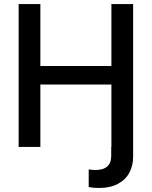

<svg xmlns="http://www.w3.org/2000/svg" viewBox="-20 -727 751 950"><path d="M531.2 0V-308.6H179.7V0H72.3V-707H179.7V-400.4H531.2V-707H638.7V48.8Q638.7 91.8 620.4 126.7Q602.1 161.6 564 182.4Q525.9 203.1 468.8 203.1Q454.6 203.1 440.7 201.7Q426.8 200.2 418.9 198.2V111.3Q426.3 112.3 435.3 113.3Q444.3 114.3 450.2 114.3Q530.3 114.3 530.3 44.9V0Z"/></svg>

Font: Pretendard Std Medium
Style: Regular
Weight: 500
Designer: Base glyphs from Inter by Rasmus Andersson; Hangeul glyphs from Noto Sans CJK(Source Han Sans) by Jang Soo-young and Kan
Foundry: Kil Hyung-jin
Version: Version 1.309